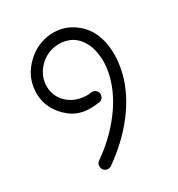

<svg xmlns="http://www.w3.org/2000/svg" viewBox="-162 -747 824 887"><g transform="rotate(-30 250.0 -304.0)"><path d="M102.1 -450.2V-439.9Q102.1 -393.1 131.8 -358.9Q159.7 -327.1 203.1 -315.9Q225.1 -311 242.2 -311Q250.5 -311 266.1 -313Q279.8 -314.9 289.8 -306.4Q299.8 -297.9 299.8 -284.2Q299.8 -273.4 293.2 -265.1Q286.6 -256.8 275.9 -254.9Q241.7 -251 227.1 -251Q185.1 -251 152.1 -266.4Q119.1 -281.7 88.9 -316.9Q44.9 -369.1 44.9 -437Q44.9 -447.3 45.9 -453.1Q51.8 -525.9 106.9 -579.1Q153.3 -625.5 217.8 -637.2Q234.4 -640.1 251 -640.1Q301.3 -640.1 342.8 -616.2Q388.2 -590.3 415 -545.9Q437.5 -507.3 443.8 -458Q446.8 -435.1 446.8 -413.1Q446.8 -367.2 434.1 -314.9Q410.2 -220.2 341.8 -130.9Q274.9 -43.5 174.8 26.9Q166 32.2 158.2 32.2Q141.6 32.2 132.8 19Q127.9 10.7 127.9 2Q127.9 -14.2 141.1 -22.9Q231 -85.4 293.9 -168Q353.5 -246.1 376 -330.1Q387.2 -374 387.2 -412.1Q387.2 -428.7 383.8 -450.2Q378.9 -488.8 361.8 -517.1Q343.3 -549.3 314 -565.9Q282.7 -582 249 -582Q240.7 -582 225.1 -580.1Q177.7 -571.8 145 -539.1Q106.4 -500.5 102.1 -450.2Z"/></g></svg>

Font: Beon
Style: Regular
Weight: 400
Designer: BSozoo
Foundry: BSozoo
Version: Version 1.001;PS 001.001;hotconv 1.0.70;makeotf.lib2.5.58329